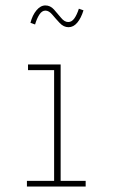

<svg xmlns="http://www.w3.org/2000/svg" viewBox="-20 -686 415 706"><path d="M79 0V-21H179V-428H83V-449H203V-21H295V0ZM270 -654 287 -648Q278 -619 264 -602.5Q250 -586 232 -586Q214 -586 199.5 -601.5Q185 -617 172.5 -632Q160 -647 147 -647Q134 -647 124.5 -632Q115 -617 109 -596L92 -602Q99 -630 114 -648Q129 -666 147 -666Q165 -666 178.5 -651Q192 -636 204.5 -620.5Q217 -605 231 -605Q244 -605 253.5 -618.5Q263 -632 270 -654Z"/></svg>

Font: Inconsolata Condensed ExtraLight
Style: Regular
Weight: 200
Width: 3
Monospace: yes
Designer: Raph Levien, Cyreal, Brenton Simpson
Foundry: Raph Levien, Cyreal, Google
Version: Version 3.100; ttfautohint (v1.8.4.7-5d5b)